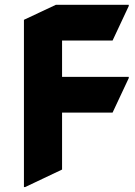

<svg xmlns="http://www.w3.org/2000/svg" viewBox="-20 -757 553 787"><path d="M83 9.8H78.1V-675.8L209 -737.3H507.8V-732.4L441.4 -590.8H234.4V-441.9H507.8V-437L441.4 -295.4H234.4V-62Z"/></svg>

Font: Nova Round
Style: Bold
Weight: 700
Designer: Wojciech Kalinowski "wmk69" (wmk69@o2.pl)
Foundry: Wojciech Kalinowski "wmk69" (wmk69@o2.pl)
Version: Version 3.1.0; 2021-05-23